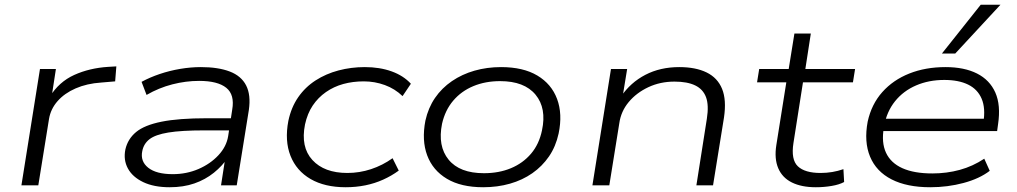

<svg xmlns="http://www.w3.org/2000/svg" viewBox="-20 -779 4274 807"><path d="M70 0 148 -489H215L197 -372H189Q228 -435 292 -464Q356 -493 435 -498L469 -500L464 -437L405 -432Q345 -428 298 -407.5Q251 -387 222 -354Q193 -321 186 -279L141 0Z M693 8Q627 8 582 -13.5Q537 -35 517.5 -71Q498 -107 507 -151Q517 -195 552 -224Q587 -253 659 -267.5Q731 -282 850 -282H967L959 -231H839Q742 -231 687.5 -222Q633 -213 608.5 -194Q584 -175 578 -144Q569 -101 603 -74Q637 -47 706 -47Q764 -47 814 -68.5Q864 -90 898 -126.5Q932 -163 939 -207L956 -318Q967 -381 931 -410Q895 -439 817 -439Q761 -439 704.5 -424.5Q648 -410 596 -380L575 -435Q610 -454 651.5 -468Q693 -482 737.5 -489.5Q782 -497 824 -497Q897 -497 945.5 -478.5Q994 -460 1014.5 -420Q1035 -380 1026 -317L975 0H909L927 -116L938 -117Q915 -82 879 -53Q843 -24 797 -8Q751 8 693 8Z M1433 8Q1345 8 1285.5 -26.5Q1226 -61 1201 -124Q1176 -187 1192 -271Q1204 -328 1233.5 -370.5Q1263 -413 1306.5 -441Q1350 -469 1403 -483Q1456 -497 1513 -497Q1576 -497 1626 -479Q1676 -461 1707 -427L1672 -375Q1640 -406 1597.5 -421.5Q1555 -437 1509 -437Q1463 -437 1423 -426Q1383 -415 1350 -392Q1317 -369 1294.5 -335.5Q1272 -302 1262 -256Q1243 -161 1293 -106.5Q1343 -52 1440 -52Q1491 -52 1539.5 -68Q1588 -84 1630 -114L1656 -62Q1626 -40 1590.5 -24Q1555 -8 1515.5 0Q1476 8 1433 8Z M2011 8Q1918 8 1858.5 -27.5Q1799 -63 1775.5 -126Q1752 -189 1768 -272Q1780 -326 1808.5 -367.5Q1837 -409 1879.5 -438Q1922 -467 1974.5 -482Q2027 -497 2086 -497Q2179 -497 2238.5 -461.5Q2298 -426 2321.5 -363Q2345 -300 2328 -218Q2316 -163 2287.5 -121.5Q2259 -80 2217.5 -51Q2176 -22 2123.5 -7Q2071 8 2011 8ZM2014 -51Q2077 -51 2127.5 -72Q2178 -93 2212 -133Q2246 -173 2258 -231Q2278 -324 2231 -381Q2184 -438 2082 -438Q2020 -438 1969.5 -417Q1919 -396 1885 -356Q1851 -316 1838 -259Q1819 -165 1865.5 -108Q1912 -51 2014 -51Z M2470 0 2548 -489H2616L2597 -373H2590Q2630 -432 2692.5 -464.5Q2755 -497 2835 -497Q2904 -497 2950 -474.5Q2996 -452 3015 -405.5Q3034 -359 3023 -285L2977 0H2907L2951 -280Q2960 -337 2947.5 -370.5Q2935 -404 2902 -420Q2869 -436 2815 -436Q2755 -436 2705 -412.5Q2655 -389 2622.5 -350Q2590 -311 2583 -261L2541 0Z M3409 8Q3349 8 3308.5 -12Q3268 -32 3251 -72Q3234 -112 3243 -169L3285 -433H3162L3171 -489H3295L3319 -638H3388L3365 -489H3574L3565 -433H3355L3315 -178Q3304 -108 3333.5 -80Q3363 -52 3429 -52Q3454 -52 3478 -56Q3502 -60 3525 -68L3528 -14Q3508 -3 3475.5 2.5Q3443 8 3409 8Z M3890 8Q3792 8 3727.5 -25Q3663 -58 3637 -120.5Q3611 -183 3627 -268Q3643 -341 3688.5 -392Q3734 -443 3802 -470Q3870 -497 3954 -497Q4033 -497 4086.5 -470Q4140 -443 4163.5 -390Q4187 -337 4175 -257L4171 -228H3671L3679 -280H4139L4113 -263Q4123 -324 4106 -364Q4089 -404 4049 -423.5Q4009 -443 3949 -443Q3884 -443 3830.5 -420Q3777 -397 3742 -353.5Q3707 -310 3696 -249L3695 -243Q3684 -180 3704 -137Q3724 -94 3773 -72Q3822 -50 3899 -50Q3959 -50 4014 -65Q4069 -80 4117 -112L4140 -61Q4097 -28 4030 -10Q3963 8 3890 8ZM3939 -554 4102 -759H4185L3995 -554Z"/></svg>

Font: Nunito Sans 10pt Expanded Light
Style: Italic
Weight: 300
Width: 7
Italic angle: -9°
Designer: Vernon Adams
Foundry: Vernon Adams
Version: Version 3.101;gftools[0.9.27]